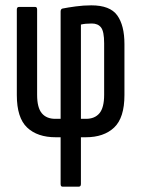

<svg xmlns="http://www.w3.org/2000/svg" viewBox="-20 -514 530 719"><path d="M214 185Q207 185 207 175V0H189Q120 0 81.5 -36.5Q43 -73 43 -158V-478Q43 -488 51 -488H112Q119 -488 119 -478V-159Q119 -111 136.5 -90Q154 -69 187 -69H207V-471Q207 -480 214 -482Q234 -486 263.5 -490Q293 -494 322 -494Q392 -494 419 -456.5Q446 -419 446 -349V-158Q446 -73 407.5 -36.5Q369 0 301 0H283V175Q283 185 275 185ZM283 -69H302Q335 -69 352.5 -90Q370 -111 370 -159V-352Q370 -396 358.5 -411Q347 -426 324 -426Q311 -426 301 -425Q291 -424 283 -422Z"/></svg>

Font: Sofia Sans Extra Condensed Medium
Style: Regular
Weight: 500
Version: Version 4.100